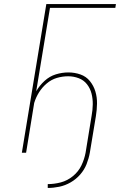

<svg xmlns="http://www.w3.org/2000/svg" viewBox="-20 -755 616 949"><path d="M216 174Q244 174 273 168Q302 162 329 146.5Q356 131 376.5 107.5Q397 84 408 56Q419 28 424 0L454 -181Q459 -212 459.5 -243Q460 -274 451.5 -302.5Q443 -331 424.5 -354Q406 -377 377.5 -387Q349 -397 318 -397Q287 -397 256 -387.5Q225 -378 200 -355Q175 -332 159 -304L227 -716H550L553 -735H209L88 0H109L149 -246Q157 -273 172.5 -298Q188 -323 211 -342.5Q234 -362 261.5 -370Q289 -378 317 -378Q344 -378 369 -368.5Q394 -359 410 -338.5Q426 -318 432.5 -292Q439 -266 438.5 -238.5Q438 -211 433 -184L403 0Q397 32 382.5 62.5Q368 93 340.5 115.5Q313 138 280.5 146.5Q248 155 216 155Z"/></svg>

Font: Iosevka Sparkle Thin
Style: Italic
Weight: 100
Italic angle: -9°
Designer: Belleve Invis
Foundry: Belleve Invis
Version: Version 4.5.0; ttfautohint (v1.8.3)